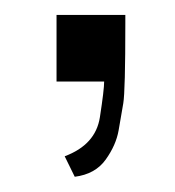

<svg xmlns="http://www.w3.org/2000/svg" viewBox="-20 -107 230 252"><path d="M116.7 0H54.2V-87.4H144.5V-76.2Q144.5 12.7 141.8 28.6Q139.2 44.4 135.7 64Q132.3 83.5 118.7 102.5Q105 121.6 78.1 125L64.9 98.1Q105.5 83 111.1 46.9Q116.7 10.7 116.7 0Z"/></svg>

Font: Oswald-Light
Style: Light
Weight: 300
Designer: vernon adams
Foundry: vernon adams
Version: Version ; ttfautohint (v0.92.18-e454-dirty) -l 8 -r 50 -G 20